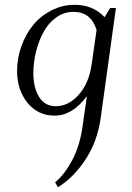

<svg xmlns="http://www.w3.org/2000/svg" viewBox="-20 -472 548 795"><path d="M50.8 -178.2Q50.8 -231 68.6 -280.8Q86.4 -330.6 117.4 -368.4Q148.4 -406.2 193.4 -429.2Q238.3 -452.1 289.1 -452.1Q365.2 -452.1 413.1 -400.9L436 -439H460L397 16.1Q383.3 113.8 334 188.5Q284.7 263.2 220.2 303.2L208 283.2Q246.1 252 278.1 192.9Q310.1 133.8 321.8 51.8L339.8 -74.2Q280.3 6.8 206.1 6.8Q137.2 6.8 94 -46.1Q50.8 -99.1 50.8 -178.2ZM118.2 -169.9Q118.2 -108.4 142.1 -70.3Q166 -32.2 210.9 -32.2Q263.2 -32.2 305.2 -78.9Q347.2 -125.5 358.9 -201.2L379.9 -348.1Q356.9 -422.9 284.2 -422.9Q245.1 -422.9 212.6 -399.7Q180.2 -376.5 160.2 -339.4Q140.1 -302.2 129.2 -258.3Q118.2 -214.4 118.2 -169.9Z"/></svg>

Font: Dihjauti
Style: Italic
Weight: 400
Italic angle: -9°
Designer: T. Christopher White
Version: Version 3.0.0